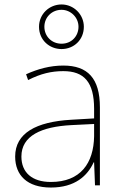

<svg xmlns="http://www.w3.org/2000/svg" viewBox="-20 -831 551 861"><path d="M256 -611C311 -611 356 -652 356 -711C356 -766 311 -811 256 -811C201 -811 155 -768 155 -711C155 -651 202 -611 256 -611ZM256 -635C211 -635 179 -669 179 -711C179 -753 212 -787 256 -787C297 -787 332 -753 332 -711C332 -669 301 -635 256 -635ZM264 -537C205 -537 150 -522 97 -498L106 -472C163 -501 211 -512 264 -512C357 -512 402 -463 402 -343V-300L299 -294C142 -285 48 -234 48 -129C48 -45 102 10 208 10C316 10 372 -42 400 -103H402L406 0H428V-350C428 -480 373 -537 264 -537ZM301 -270 402 -275V-220C400 -99 341 -15 208 -15C123 -15 76 -58 76 -129C76 -222 165 -263 301 -270Z"/></svg>

Font: Noto Sans Arabic Thin
Style: Regular
Weight: 100
Designer: Monotype Design Team, Nadine Chahine, Nizar Qandah and Khaled Hosny
Foundry: Monotype Imaging Inc.
Version: Version 2.012